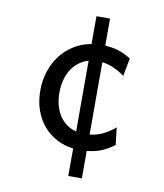

<svg xmlns="http://www.w3.org/2000/svg" viewBox="-84 -713 753 884"><g transform="rotate(10 293.0 -271.5)"><path d="M188.5 -268.1Q188.5 -236.3 195.8 -209.5Q203.1 -182.6 216.8 -161.6Q230.5 -140.6 250.5 -126.2Q270.5 -111.8 295.4 -105.5V-436.5Q272 -429.7 252.4 -415.5Q232.9 -401.4 218.5 -379.9Q204.1 -358.4 196.3 -330.3Q188.5 -302.2 188.5 -268.1ZM358.9 -644.5V-518.1Q398.4 -515.6 427.7 -505.1Q457 -494.6 480.5 -479L464.4 -395.5Q438 -414.6 412.4 -425.8Q386.7 -437 358.9 -440.4V-102.1Q392.6 -106 421.1 -119.9Q449.7 -133.8 476.1 -156.7L485.4 -75.7Q456.1 -53.7 426.5 -41.5Q397 -29.3 358.9 -25.9V102.5H295.4V-25.9Q253.9 -30.8 218.3 -49.6Q182.6 -68.4 156.2 -98.6Q129.9 -128.9 115 -170.7Q100.1 -212.4 100.1 -263.7Q100.1 -310.5 113.8 -352.5Q127.4 -394.5 152.6 -427.7Q177.7 -460.9 213.9 -483.6Q250 -506.3 295.4 -514.6V-644.5Z"/></g></svg>

Font: Andika New Basic
Style: Regular
Weight: 400
Designer: Victor Gaultney, Annie Olsen, Julie Remington, Don Collingsworth, Eric Hays
Foundry: SIL International
Version: Version 5.500; ttfautohint (v1.8.3)